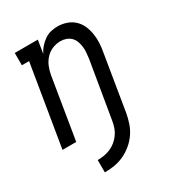

<svg xmlns="http://www.w3.org/2000/svg" viewBox="-178 -641 857 944"><g transform="rotate(-30 250.0 -169.0)"><path d="M138 200V130Q156 130 174.5 127Q193 124 210.5 116.5Q228 109 243 97Q258 85 269.5 69Q281 53 287 35.5Q293 18 296 0L350 -322Q352 -339 353.5 -356Q355 -373 353 -389Q351 -405 345.5 -420Q340 -435 329 -446Q318 -457 303 -462.5Q288 -468 271 -468Q248 -468 225.5 -459Q203 -450 186.5 -432Q170 -414 161 -392Q152 -370 148 -347L91 0H13L89 -460H48V-530H179L167 -456Q176 -474 189.5 -489.5Q203 -505 220 -517Q237 -529 256.5 -533.5Q276 -538 295 -538Q321 -538 345.5 -529.5Q370 -521 388 -504Q406 -487 416 -464Q426 -441 430 -415.5Q434 -390 432.5 -363.5Q431 -337 426 -311L375 0Q370 27 361 54Q352 81 335.5 105Q319 129 296 148Q273 167 247 179Q221 191 193.5 195.5Q166 200 138 200Z"/></g></svg>

Font: Iosevka Slab
Style: Italic
Weight: 400
Italic angle: -9°
Monospace: yes
Designer: Belleve Invis
Foundry: Belleve Invis
Version: Version 11.1.0; ttfautohint (v1.8.3)